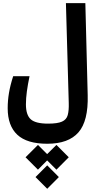

<svg xmlns="http://www.w3.org/2000/svg" viewBox="-20 -713 626 1193"><path d="M273.9 180.2Q147.5 180.2 87.6 124.3Q27.8 68.4 27.8 -40.5Q27.8 -88.4 35.9 -136.2Q43.9 -184.1 62 -239.7H163.6Q152.8 -188.5 147 -145.3Q141.1 -102.1 141.1 -64.5Q141.1 1 170.9 28.1Q200.7 55.2 278.8 55.2Q337.4 55.2 365.2 42.7Q393.1 30.3 400.9 2Q408.7 -26.4 407.2 -73.7L389.6 -693.4H510.3L524.9 -122.1Q529.3 39.1 467.3 109.6Q405.3 180.2 273.9 180.2ZM330.6 187.5 407.2 264.2 330.6 341.3 272.9 283.7 215.8 341.3 138.7 264.2 215.8 187.5 272.9 244.6ZM273.4 314.5 345.7 387.2 273.4 460 200.7 387.2Z"/></svg>

Font: Cascadia Mono NF SemiBold
Style: Regular
Weight: 600
Monospace: yes
Designer: Aaron Bell
Foundry: Saja Typeworks
Version: Version 2404.023; ttfautohint (v1.8.4)